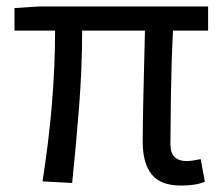

<svg xmlns="http://www.w3.org/2000/svg" viewBox="-20 -563 694 596"><path d="M542 13Q478 13 450.5 -22Q423 -57 423 -122Q423 -208 430 -468H235Q235 -353 225.5 -231.5Q216 -110 204 5L112 0Q151 -248 151 -468H25V-538L103 -543H626V-468H517Q512 -370 510.5 -263Q509 -156 509 -116Q509 -88 522 -75.5Q535 -63 560 -63Q574 -63 603 -69L616 1Q589 13 542 13Z"/></svg>

Font: Gothic Nguyen
Style: Regular
Weight: 400
Designer: MORI Takayuki
Version: Version 1.220;July 21, 2023;FontCreator 14.0.0.2814 64-bit